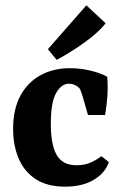

<svg xmlns="http://www.w3.org/2000/svg" viewBox="-20 -688 454 718"><path d="M29 -205Q29 -280 56.5 -330.5Q84 -381 132 -407Q180 -433 241 -433Q280 -433 318 -424Q356 -415 381 -401Q384 -364 381.5 -328Q379 -292 373 -258H309L288 -331Q284 -344 281 -351Q278 -358 273 -362Q267 -367 258 -371Q249 -375 238 -375Q210 -375 190 -340.5Q170 -306 170 -223Q170 -147 192 -108.5Q214 -70 266 -70Q298 -70 322 -81.5Q346 -93 359 -104L387 -82Q374 -42 331.5 -16Q289 10 223 10Q156 10 113 -18.5Q70 -47 49.5 -96Q29 -145 29 -205ZM159 -504 303 -668 375 -601Q357 -578 328 -554Q299 -530 264 -507Q229 -484 192 -464Z"/></svg>

Font: Rasa
Style: Bold
Weight: 700
Designer: Anna Giedrys (Yrsa+Rasa design), David Brezina (Yrsa art-direction, Rasa art-direction, design)
Foundry: Rosetta Type Foundry
Version: Version 2.004